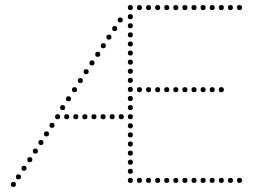

<svg xmlns="http://www.w3.org/2000/svg" viewBox="-20 -730 1037 760"><path d="M496 -690Q486 -690 486 -700Q486 -710 496 -710Q506 -710 506 -700Q506 -690 496 -690ZM496 -654Q486 -654 486 -664Q486 -674 496 -674Q506 -674 506 -664Q506 -654 496 -654ZM496 -618Q486 -618 486 -628Q486 -638 496 -638Q506 -638 506 -628Q506 -618 496 -618ZM496 -582Q486 -582 486 -592Q486 -602 496 -602Q506 -602 506 -592Q506 -582 496 -582ZM496 -546Q486 -546 486 -556Q486 -566 496 -566Q506 -566 506 -556Q506 -546 496 -546ZM496 -510Q486 -510 486 -520Q486 -530 496 -530Q506 -530 506 -520Q506 -510 496 -510ZM496 -474Q486 -474 486 -484Q486 -494 496 -494Q506 -494 506 -484Q506 -474 496 -474ZM496 -438Q486 -438 486 -448Q486 -458 496 -458Q506 -458 506 -448Q506 -438 496 -438ZM496 -402Q486 -402 486 -412Q486 -422 496 -422Q506 -422 506 -412Q506 -402 496 -402ZM496 -366Q486 -366 486 -376Q486 -386 496 -386Q506 -386 506 -376Q506 -366 496 -366ZM496 -330Q486 -330 486 -340Q486 -350 496 -350Q506 -350 506 -340Q506 -330 496 -330ZM496 -294Q486 -294 486 -304Q486 -314 496 -314Q506 -314 506 -304Q506 -294 496 -294ZM496 -258Q486 -258 486 -268Q486 -278 496 -278Q506 -278 506 -268Q506 -258 496 -258ZM496 -222Q486 -222 486 -232Q486 -242 496 -242Q506 -242 506 -232Q506 -222 496 -222ZM496 -186Q486 -186 486 -196Q486 -206 496 -206Q506 -206 506 -196Q506 -186 496 -186ZM496 -150Q486 -150 486 -160Q486 -170 496 -170Q506 -170 506 -160Q506 -150 496 -150ZM496 -114Q486 -114 486 -124Q486 -134 496 -134Q506 -134 506 -124Q506 -114 496 -114ZM496 -78Q486 -78 486 -88Q486 -98 496 -98Q506 -98 506 -88Q506 -78 496 -78ZM496 -42Q486 -42 486 -52Q486 -62 496 -62Q506 -62 506 -52Q506 -42 496 -42ZM496 -6Q486 -6 486 -16Q486 -26 496 -26Q506 -26 506 -16Q506 -6 496 -6ZM532 -6Q522 -6 522 -16Q522 -26 532 -26Q542 -26 542 -16Q542 -6 532 -6ZM568 -6Q558 -6 558 -16Q558 -26 568 -26Q578 -26 578 -16Q578 -6 568 -6ZM604 -6Q594 -6 594 -16Q594 -26 604 -26Q614 -26 614 -16Q614 -6 604 -6ZM640 -6Q630 -6 630 -16Q630 -26 640 -26Q650 -26 650 -16Q650 -6 640 -6ZM676 -6Q666 -6 666 -16Q666 -26 676 -26Q686 -26 686 -16Q686 -6 676 -6ZM712 -6Q702 -6 702 -16Q702 -26 712 -26Q722 -26 722 -16Q722 -6 712 -6ZM748 -6Q738 -6 738 -16Q738 -26 748 -26Q758 -26 758 -16Q758 -6 748 -6ZM784 -6Q774 -6 774 -16Q774 -26 784 -26Q794 -26 794 -16Q794 -6 784 -6ZM820 -6Q810 -6 810 -16Q810 -26 820 -26Q830 -26 830 -16Q830 -6 820 -6ZM856 -6Q846 -6 846 -16Q846 -26 856 -26Q866 -26 866 -16Q866 -6 856 -6ZM892 -6Q882 -6 882 -16Q882 -26 892 -26Q902 -26 902 -16Q902 -6 892 -6ZM928 -6Q918 -6 918 -16Q918 -26 928 -26Q938 -26 938 -16Q938 -6 928 -6ZM532 -365Q522 -365 522 -375Q522 -385 532 -385Q542 -385 542 -375Q542 -365 532 -365ZM568 -365Q558 -365 558 -375Q558 -385 568 -385Q578 -385 578 -375Q578 -365 568 -365ZM604 -365Q594 -365 594 -375Q594 -385 604 -385Q614 -385 614 -375Q614 -365 604 -365ZM640 -365Q630 -365 630 -375Q630 -385 640 -385Q650 -385 650 -375Q650 -365 640 -365ZM676 -365Q666 -365 666 -375Q666 -385 676 -385Q686 -385 686 -375Q686 -365 676 -365ZM712 -365Q702 -365 702 -375Q702 -385 712 -385Q722 -385 722 -375Q722 -365 712 -365ZM748 -365Q738 -365 738 -375Q738 -385 748 -385Q758 -385 758 -375Q758 -365 748 -365ZM784 -365Q774 -365 774 -375Q774 -385 784 -385Q794 -385 794 -375Q794 -365 784 -365ZM820 -365Q810 -365 810 -375Q810 -385 820 -385Q830 -385 830 -375Q830 -365 820 -365ZM856 -365Q846 -365 846 -375Q846 -385 856 -385Q866 -385 866 -375Q866 -365 856 -365ZM532 -690Q522 -690 522 -700Q522 -710 532 -710Q542 -710 542 -700Q542 -690 532 -690ZM568 -690Q558 -690 558 -700Q558 -710 568 -710Q578 -710 578 -700Q578 -690 568 -690ZM604 -690Q594 -690 594 -700Q594 -710 604 -710Q614 -710 614 -700Q614 -690 604 -690ZM640 -690Q630 -690 630 -700Q630 -710 640 -710Q650 -710 650 -700Q650 -690 640 -690ZM676 -690Q666 -690 666 -700Q666 -710 676 -710Q686 -710 686 -700Q686 -690 676 -690ZM712 -690Q702 -690 702 -700Q702 -710 712 -710Q722 -710 722 -700Q722 -690 712 -690ZM748 -690Q738 -690 738 -700Q738 -710 748 -710Q758 -710 758 -700Q758 -690 748 -690ZM784 -690Q774 -690 774 -700Q774 -710 784 -710Q794 -710 794 -700Q794 -690 784 -690ZM820 -690Q810 -690 810 -700Q810 -710 820 -710Q830 -710 830 -700Q830 -690 820 -690ZM856 -690Q846 -690 846 -700Q846 -710 856 -710Q866 -710 866 -700Q866 -690 856 -690ZM892 -690Q882 -690 882 -700Q882 -710 892 -710Q902 -710 902 -700Q902 -690 892 -690ZM928 -690Q918 -690 918 -700Q918 -710 928 -710Q938 -710 938 -700Q938 -690 928 -690ZM460 -258Q450 -258 450 -268Q450 -278 460 -278Q470 -278 470 -268Q470 -258 460 -258ZM424 -258Q414 -258 414 -268Q414 -278 424 -278Q434 -278 434 -268Q434 -258 424 -258ZM388 -258Q378 -258 378 -268Q378 -278 388 -278Q398 -278 398 -268Q398 -258 388 -258ZM352 -258Q342 -258 342 -268Q342 -278 352 -278Q362 -278 362 -268Q362 -258 352 -258ZM316 -258Q306 -258 306 -268Q306 -278 316 -278Q326 -278 326 -268Q326 -258 316 -258ZM280 -258Q270 -258 270 -268Q270 -278 280 -278Q290 -278 290 -268Q290 -258 280 -258ZM244 -258Q234 -258 234 -268Q234 -278 244 -278Q254 -278 254 -268Q254 -258 244 -258ZM208 -258Q198 -258 198 -268Q198 -278 208 -278Q218 -278 218 -268Q218 -258 208 -258ZM228 -294Q218 -294 218 -304Q218 -314 228 -314Q238 -314 238 -304Q238 -294 228 -294ZM251 -329Q241 -329 241 -339Q241 -349 251 -349Q261 -349 261 -339Q261 -329 251 -329ZM275 -365Q265 -365 265 -375Q265 -385 275 -385Q285 -385 285 -375Q285 -365 275 -365ZM298 -401Q288 -401 288 -411Q288 -421 298 -421Q308 -421 308 -411Q308 -401 298 -401ZM321 -436Q311 -436 311 -446Q311 -456 321 -456Q331 -456 331 -446Q331 -436 321 -436ZM344 -471Q334 -471 334 -481Q334 -491 344 -491Q354 -491 354 -481Q354 -471 344 -471ZM367 -505Q357 -505 357 -515Q357 -525 367 -525Q377 -525 377 -515Q377 -505 367 -505ZM389 -539Q379 -539 379 -549Q379 -559 389 -559Q399 -559 399 -549Q399 -539 389 -539ZM411 -573Q401 -573 401 -583Q401 -593 411 -593Q421 -593 421 -583Q421 -573 411 -573ZM434 -607Q424 -607 424 -617Q424 -627 434 -627Q444 -627 444 -617Q444 -607 434 -607ZM456 -641Q446 -641 446 -651Q446 -661 456 -661Q466 -661 466 -651Q466 -641 456 -641ZM186 -224Q176 -224 176 -234Q176 -244 186 -244Q196 -244 196 -234Q196 -224 186 -224ZM164 -190Q154 -190 154 -200Q154 -210 164 -210Q174 -210 174 -200Q174 -190 164 -190ZM142 -156Q132 -156 132 -166Q132 -176 142 -176Q152 -176 152 -166Q152 -156 142 -156ZM120 -122Q110 -122 110 -132Q110 -142 120 -142Q130 -142 130 -132Q130 -122 120 -122ZM98 -88Q88 -88 88 -98Q88 -108 98 -108Q108 -108 108 -98Q108 -88 98 -88ZM75 -54Q65 -54 65 -64Q65 -74 75 -74Q85 -74 85 -64Q85 -54 75 -54ZM53 -20Q43 -20 43 -30Q43 -40 53 -40Q63 -40 63 -30Q63 -20 53 -20ZM33 10Q23 10 23 0Q23 -10 33 -10Q43 -10 43 0Q43 10 33 10Z"/></svg>

Font: Raleway Dots
Style: Regular
Weight: 400
Designer: Matt McInerney, Pablo Impallari, Rodrigo Fuenzalida, Brenda Gallo
Foundry: Matt McInerney, Pablo Impallari, Rodrigo Fuenzalida, Brenda Gallo
Version: Version 1.000